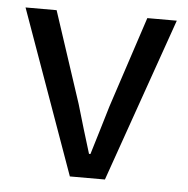

<svg xmlns="http://www.w3.org/2000/svg" viewBox="-43 -544 573 586"><g transform="rotate(5 244.0 -251.0)"><path d="M191.9 0 12.2 -502H107.4L199.2 -223.1Q210 -185.5 221.4 -147.9Q232.9 -110.4 244.1 -73.7H248.5Q259.3 -110.4 271 -147.9Q282.7 -185.5 293.5 -223.1L385.3 -502H475.6L299.3 0Z"/></g></svg>

Font: Akatab Medium
Style: Regular
Weight: 500
Designer: SIL Global
Foundry: SIL Global
Version: Version 4.100